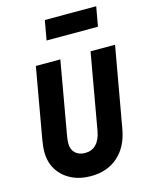

<svg xmlns="http://www.w3.org/2000/svg" viewBox="-142 -1061 912 1166"><g transform="rotate(-15 314.5 -478.0)"><path d="M282.5 17Q212.5 17 159 -10.2Q105.5 -37.5 75.5 -85.8Q45.5 -134 45.5 -197.5Q45.5 -215.5 47.5 -234Q49.5 -252.5 53.5 -275.5L131 -716H285L204 -255.5Q202 -241.5 200.8 -230.5Q199.5 -219.5 199.5 -210Q199.5 -172 222.5 -150Q245.5 -128 284.5 -128Q327 -128 354 -156Q381 -184 390.5 -237L475 -716H629L539.5 -211Q520.5 -102.5 453.2 -42.8Q386 17 282.5 17ZM234 -848.5 256 -971.5H579L557 -848.5Z"/></g></svg>

Font: Google Sans Code
Style: Italic
Weight: 400
Italic angle: -10°
Monospace: yes
Designer: Google Sans Code Authors
Foundry: Google LLC
Version: Version 6.000